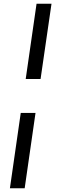

<svg xmlns="http://www.w3.org/2000/svg" viewBox="-20 -846 307 1027"><path d="M117.5 -423.5 175.5 -826H255.5L197 -423.5ZM33 161 91 -242H170L112 161Z"/></svg>

Font: Public Sans Medium
Style: Italic
Weight: 500
Italic angle: -8°
Designer: The Public Sans project authors (U.S. Web Design System). Libre Franklin designed by Pablo Impallari and Rodrigo Fuenzal
Version: Version 1.007; ttfautohint (v1.8.1) -l 8 -r 50 -G 200 -x 14 